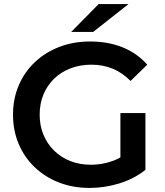

<svg xmlns="http://www.w3.org/2000/svg" viewBox="-20 -914 812 944"><path d="M421 10Q339 10 270.5 -16.5Q202 -43 151 -91.5Q100 -140 72 -206Q44 -272 44 -350Q44 -428 72 -494Q100 -560 151.5 -608.5Q203 -657 272 -683.5Q341 -710 423 -710Q512 -710 583.5 -681Q655 -652 704 -596L622 -516Q581 -557 533.5 -576.5Q486 -596 429 -596Q374 -596 327 -578Q280 -560 246 -527Q212 -494 193.5 -449Q175 -404 175 -350Q175 -297 193.5 -252Q212 -207 246 -173.5Q280 -140 326 -122Q372 -104 428 -104Q480 -104 529 -121Q551 -128 572 -140V-358H695V-79Q640 -35 567.5 -12.5Q495 10 421 10ZM330 -757 465 -894H612L438 -757Z"/></svg>

Font: Montserrat Thin SemiBold
Style: Regular
Weight: 600
Version: Version 9.000